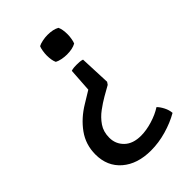

<svg xmlns="http://www.w3.org/2000/svg" viewBox="-177 -622 696 696"><g transform="rotate(-45 171.0 -274.0)"><path d="M203 -454.5Q190.5 -454.5 177 -457.2Q163.5 -460 155.5 -464.5Q148.5 -479 148.5 -504.5Q148.5 -514.5 150.5 -526.5Q152.5 -538.5 155.5 -545Q163.5 -549.5 177 -552.2Q190.5 -555 203 -555Q232 -555 249.5 -545Q256.5 -530.5 256.5 -504.5Q256.5 -495 254.5 -483Q252.5 -471 249.5 -464.5Q232 -454.5 203 -454.5ZM324 -34.5Q292 -16 252 -4.5Q212 7 172.5 7Q103 7 61.2 -29Q19.5 -65 19.5 -125.5Q19.5 -176 48 -215.5Q76.5 -255 122.5 -282.5L167.5 -310L173.5 -400.5Q180.5 -403 187.8 -403.5Q195 -404 201 -404Q207.5 -404 215.8 -403.5Q224 -403 231 -400.5L236 -282L229.5 -272.5L191.5 -251Q171.5 -239.5 149.8 -223.5Q128 -207.5 113 -185.5Q98 -163.5 98 -133Q98 -100.5 120.8 -78.5Q143.5 -56.5 185 -56.5Q212 -56.5 243.2 -66Q274.5 -75.5 297.5 -90.5Q306.5 -82 314.8 -66Q323 -50 324 -34.5Z"/></g></svg>

Font: Signika SC Light
Style: Regular
Weight: 300
Designer: Anna Giedryś
Foundry: Anna Giedryś
Version: Version 2.000; ttfautohint (v1.8.3) -l 8 -r 50 -G 200 -x 9 -